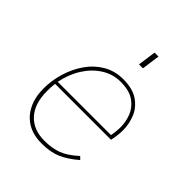

<svg xmlns="http://www.w3.org/2000/svg" viewBox="-197 -813 935 935"><g transform="rotate(45 270.0 -346.0)"><path d="M246 5Q189 5 148.5 -19Q108 -43 86 -87.5Q64 -132 64 -192Q64 -247 80.5 -301.5Q97 -356 128 -400.5Q159 -445 204.5 -471.5Q250 -498 307 -498Q373 -498 411.5 -471Q450 -444 466 -403.5Q482 -363 482 -321Q482 -301 479 -280Q476 -259 473 -247H88Q86 -233 85.5 -220Q85 -207 85 -194Q85 -108 128 -61Q171 -14 247 -14Q298 -14 337.5 -28.5Q377 -43 423 -85L437 -71Q389 -30 347.5 -12.5Q306 5 246 5ZM456 -258Q459 -272 461 -290Q463 -308 463 -324Q463 -361 449 -396.5Q435 -432 401 -456Q367 -480 307 -480Q254 -480 209.5 -452Q165 -424 134 -375.5Q103 -327 90 -263H463ZM310 -603 323 -697H350L337 -603Z"/></g></svg>

Font: Hanken Grotesk Thin
Style: Italic
Weight: 250
Italic angle: -8°
Designer: Alfredo Marco Pradil
Foundry: Hanken Design Co.
Version: Version 3.013